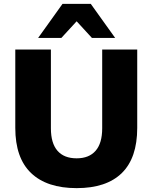

<svg xmlns="http://www.w3.org/2000/svg" viewBox="-20 -961 788 992"><path d="M376 11Q222 11 140.5 -67Q59 -145 59 -300V-705H243V-298Q243 -221 277 -182Q311 -143 376 -143Q440 -143 474 -182Q508 -221 508 -298V-705H689V-300Q689 -145 609.5 -67Q530 11 376 11ZM177 -765 303 -941H449L575 -765H455L376 -851L297 -765Z"/></svg>

Font: Nunito Sans 12pt ExtraLight Black
Style: Regular
Weight: 900
Version: Version 3.101;gftools[0.9.27]